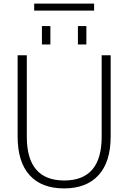

<svg xmlns="http://www.w3.org/2000/svg" viewBox="-20 -1037 713 1067"><path d="M413 -790V-892H460V-790ZM213 -790V-892H260V-790ZM170 -978V-1017H503V-978ZM545 -730H595V-278Q595 -138 528 -64Q461 10 336 10Q211 10 144.5 -63.5Q78 -137 78 -278V-730H129V-277Q129 -34 337 -34Q545 -34 545 -277Z"/></svg>

Font: Mplus 1p Light
Style: Regular
Weight: 300
Version: Version 1.061